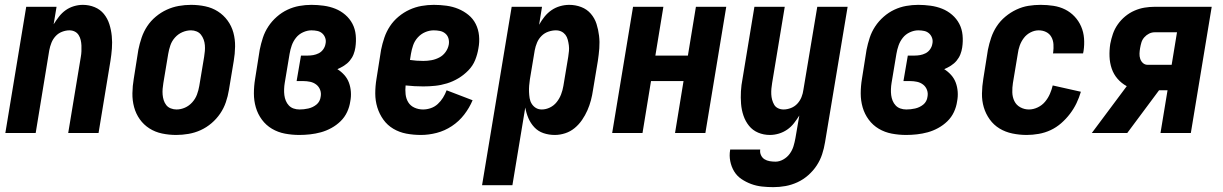

<svg xmlns="http://www.w3.org/2000/svg" viewBox="-20 -548 5040 791"><path d="M2 0 88 -520H213L201 -448Q211 -464 223 -479.5Q235 -495 250.5 -506Q266 -517 284.5 -522.5Q303 -528 321 -528Q347 -528 370 -518.5Q393 -509 408 -490.5Q423 -472 430.5 -448.5Q438 -425 440.5 -399.5Q443 -374 441 -348Q439 -322 435 -297L386 0H261L313 -314Q315 -325 315.5 -337Q316 -349 315.5 -360.5Q315 -372 312.5 -383Q310 -394 304 -403.5Q298 -413 288 -418Q278 -423 266 -423Q251 -423 235.5 -417Q220 -411 209 -399Q198 -387 192 -372Q186 -357 183 -341L127 0Z M706 8Q676 8 647.5 2Q619 -4 595.5 -19Q572 -34 556 -56.5Q540 -79 532.5 -106.5Q525 -134 525.5 -164Q526 -194 531 -223L550 -343Q555 -368 563.5 -393Q572 -418 586.5 -440Q601 -462 622 -479.5Q643 -497 667 -508Q691 -519 716.5 -523.5Q742 -528 767 -528Q797 -528 825.5 -522Q854 -516 877.5 -501Q901 -486 917.5 -463.5Q934 -441 941.5 -413.5Q949 -386 948.5 -356Q948 -326 943 -297L923 -177Q919 -152 910.5 -127Q902 -102 887 -80Q872 -58 851.5 -40.5Q831 -23 807 -12Q783 -1 757 3.5Q731 8 706 8ZM707 -97Q725 -97 742 -104.5Q759 -112 772 -126.5Q785 -141 791.5 -158.5Q798 -176 801 -194L821 -314Q823 -326 824 -338Q825 -350 824 -362Q823 -374 819 -385Q815 -396 808 -405Q801 -414 790 -418.5Q779 -423 767 -423Q749 -423 731.5 -415.5Q714 -408 701 -393.5Q688 -379 682 -361.5Q676 -344 673 -326L653 -206Q651 -194 650 -182Q649 -170 650 -158Q651 -146 654.5 -135Q658 -124 665 -115Q672 -106 683.5 -101.5Q695 -97 707 -97Z M1213 8Q1183 8 1154 2.5Q1125 -3 1100.5 -17.5Q1076 -32 1059 -55Q1042 -78 1034 -105.5Q1026 -133 1026 -163Q1026 -193 1031 -223L1050 -343Q1055 -368 1063 -392.5Q1071 -417 1085.5 -439Q1100 -461 1120.5 -479Q1141 -497 1164.5 -508Q1188 -519 1213 -523.5Q1238 -528 1263 -528Q1288 -528 1313.5 -524.5Q1339 -521 1361.5 -512Q1384 -503 1402.5 -487Q1421 -471 1432 -450Q1443 -429 1445.5 -403.5Q1448 -378 1444 -352Q1442 -338 1436.5 -324Q1431 -310 1421 -298Q1411 -286 1397.5 -277.5Q1384 -269 1370 -263Q1386 -253 1398.5 -239Q1411 -225 1417.5 -207.5Q1424 -190 1425.5 -170Q1427 -150 1423 -130Q1420 -108 1410 -86.5Q1400 -65 1383 -48.5Q1366 -32 1345 -20.5Q1324 -9 1302 -3Q1280 3 1257.5 5.5Q1235 8 1213 8ZM1214 -97Q1223 -97 1232 -98Q1241 -99 1250 -101Q1259 -103 1267.5 -107Q1276 -111 1283.5 -117Q1291 -123 1295.5 -131.5Q1300 -140 1301 -149Q1304 -164 1299 -177.5Q1294 -191 1283 -199.5Q1272 -208 1258 -211Q1244 -214 1229 -214H1202L1220 -319H1247Q1259 -319 1270.5 -321Q1282 -323 1293 -328.5Q1304 -334 1311.5 -344.5Q1319 -355 1321 -367Q1324 -380 1320 -391.5Q1316 -403 1307.5 -410.5Q1299 -418 1287.5 -420.5Q1276 -423 1263 -423Q1246 -423 1228.5 -415Q1211 -407 1199.5 -392.5Q1188 -378 1182 -361Q1176 -344 1173 -326L1153 -206Q1151 -194 1150.5 -181Q1150 -168 1151.5 -156Q1153 -144 1157.5 -133Q1162 -122 1170 -113.5Q1178 -105 1189.5 -101Q1201 -97 1214 -97Z M1714 8Q1683 8 1654 2.5Q1625 -3 1600.5 -17.5Q1576 -32 1559.5 -55Q1543 -78 1534.5 -105.5Q1526 -133 1526 -163Q1526 -193 1531 -223L1550 -343Q1555 -368 1563.5 -393Q1572 -418 1586.5 -440Q1601 -462 1622 -479.5Q1643 -497 1667 -508Q1691 -519 1716.5 -523.5Q1742 -528 1767 -528Q1793 -528 1819 -524.5Q1845 -521 1868 -511.5Q1891 -502 1910 -486.5Q1929 -471 1940 -449Q1951 -427 1953.5 -401Q1956 -375 1951 -349Q1947 -324 1937.5 -300.5Q1928 -277 1909.5 -258Q1891 -239 1868.5 -225.5Q1846 -212 1821.5 -204.5Q1797 -197 1772.5 -194.5Q1748 -192 1724 -192Q1705 -192 1687.5 -193Q1670 -194 1651 -196Q1649 -178 1651 -159.5Q1653 -141 1662 -126.5Q1671 -112 1687.5 -104.5Q1704 -97 1723 -97Q1739 -97 1755 -102.5Q1771 -108 1783.5 -119.5Q1796 -131 1805 -145.5Q1814 -160 1820 -176L1927 -135Q1914 -104 1892.5 -76Q1871 -48 1841.5 -28.5Q1812 -9 1779 -0.5Q1746 8 1714 8ZM1724 -297Q1741 -297 1757.5 -300Q1774 -303 1789.5 -311Q1805 -319 1815.5 -333.5Q1826 -348 1829 -365Q1831 -378 1827.5 -390Q1824 -402 1814.5 -410Q1805 -418 1792.5 -420.5Q1780 -423 1767 -423Q1749 -423 1731.5 -415.5Q1714 -408 1701 -393.5Q1688 -379 1682 -361.5Q1676 -344 1673 -326L1669 -301Q1682 -299 1696 -298Q1710 -297 1724 -297Z M1966 215 2088 -520H2213L2201 -446Q2211 -464 2223.5 -479.5Q2236 -495 2252 -506Q2268 -517 2287 -522.5Q2306 -528 2325 -528Q2351 -528 2374.5 -519Q2398 -510 2414 -491.5Q2430 -473 2437.5 -449.5Q2445 -426 2448 -400.5Q2451 -375 2449 -349Q2447 -323 2443 -297L2423 -177Q2420 -156 2414.5 -135Q2409 -114 2400 -93.5Q2391 -73 2378 -54Q2365 -35 2347.5 -20.5Q2330 -6 2308.5 1Q2287 8 2266 8Q2241 8 2219 0.5Q2197 -7 2181.5 -23.5Q2166 -40 2157 -61Q2148 -82 2144 -105L2091 215ZM2212 -97Q2229 -97 2245.5 -105Q2262 -113 2273.5 -127.5Q2285 -142 2291.5 -159Q2298 -176 2301 -194L2321 -314Q2323 -326 2324 -338Q2325 -350 2323.5 -361.5Q2322 -373 2319 -384.5Q2316 -396 2309.5 -404.5Q2303 -413 2293 -418Q2283 -423 2270 -423Q2255 -423 2239 -417.5Q2223 -412 2211 -400Q2199 -388 2192.5 -372.5Q2186 -357 2183 -341L2163 -221Q2161 -208 2160 -195Q2159 -182 2159.5 -169Q2160 -156 2162 -143.5Q2164 -131 2170.5 -120.5Q2177 -110 2187.5 -103.5Q2198 -97 2212 -97Z M2502 0 2588 -520H2713L2680 -319H2814L2847 -520H2972L2886 0H2761L2796 -214H2662L2627 0Z M3166 223Q3143 223 3119.5 220.5Q3096 218 3074.5 210Q3053 202 3034.5 189.5Q3016 177 3004.5 158Q2993 139 2988.5 116Q2984 93 2988 70V68H3112Q3110 80 3115 91Q3120 102 3129.5 108Q3139 114 3151 116Q3163 118 3175 118Q3191 118 3207 109Q3223 100 3233.5 85.5Q3244 71 3249 54.5Q3254 38 3257 21L3273 -72Q3263 -56 3251 -40.5Q3239 -25 3223 -14Q3207 -3 3188.5 2.5Q3170 8 3152 8Q3126 8 3103.5 -1.5Q3081 -11 3066 -29.5Q3051 -48 3043 -71.5Q3035 -95 3033 -120.5Q3031 -146 3032.5 -172Q3034 -198 3039 -223L3088 -520H3213L3161 -206Q3159 -195 3158 -183Q3157 -171 3157.5 -159.5Q3158 -148 3161 -137Q3164 -126 3169.5 -116.5Q3175 -107 3185.5 -102Q3196 -97 3208 -97Q3223 -97 3238.5 -103Q3254 -109 3265 -121Q3276 -133 3282 -148Q3288 -163 3290 -179L3347 -520H3472L3379 38Q3375 63 3367 87.5Q3359 112 3344.5 134Q3330 156 3309.5 174Q3289 192 3265 203Q3241 214 3216 218.5Q3191 223 3166 223Z M3713 8Q3683 8 3654 2.5Q3625 -3 3600.5 -17.5Q3576 -32 3559 -55Q3542 -78 3534 -105.5Q3526 -133 3526 -163Q3526 -193 3531 -223L3550 -343Q3555 -368 3563 -392.5Q3571 -417 3585.5 -439Q3600 -461 3620.5 -479Q3641 -497 3664.5 -508Q3688 -519 3713 -523.5Q3738 -528 3763 -528Q3788 -528 3813.5 -524.5Q3839 -521 3861.5 -512Q3884 -503 3902.5 -487Q3921 -471 3932 -450Q3943 -429 3945.5 -403.5Q3948 -378 3944 -352Q3942 -338 3936.5 -324Q3931 -310 3921 -298Q3911 -286 3897.5 -277.5Q3884 -269 3870 -263Q3886 -253 3898.5 -239Q3911 -225 3917.5 -207.5Q3924 -190 3925.5 -170Q3927 -150 3923 -130Q3920 -108 3910 -86.5Q3900 -65 3883 -48.5Q3866 -32 3845 -20.5Q3824 -9 3802 -3Q3780 3 3757.5 5.5Q3735 8 3713 8ZM3714 -97Q3723 -97 3732 -98Q3741 -99 3750 -101Q3759 -103 3767.5 -107Q3776 -111 3783.5 -117Q3791 -123 3795.5 -131.5Q3800 -140 3801 -149Q3804 -164 3799 -177.5Q3794 -191 3783 -199.5Q3772 -208 3758 -211Q3744 -214 3729 -214H3702L3720 -319H3747Q3759 -319 3770.5 -321Q3782 -323 3793 -328.5Q3804 -334 3811.5 -344.5Q3819 -355 3821 -367Q3824 -380 3820 -391.5Q3816 -403 3807.5 -410.5Q3799 -418 3787.5 -420.5Q3776 -423 3763 -423Q3746 -423 3728.5 -415Q3711 -407 3699.5 -392.5Q3688 -378 3682 -361Q3676 -344 3673 -326L3653 -206Q3651 -194 3650.5 -181Q3650 -168 3651.5 -156Q3653 -144 3657.5 -133Q3662 -122 3670 -113.5Q3678 -105 3689.5 -101Q3701 -97 3714 -97Z M4210 8Q4180 8 4151 2Q4122 -4 4098 -18.5Q4074 -33 4057.5 -56Q4041 -79 4033 -106Q4025 -133 4025.5 -163Q4026 -193 4031 -223L4050 -343Q4055 -368 4063.5 -393Q4072 -418 4086.5 -440Q4101 -462 4122 -479.5Q4143 -497 4167.5 -508.5Q4192 -520 4217 -524Q4242 -528 4267 -528Q4294 -528 4320 -524Q4346 -520 4368 -509Q4390 -498 4407 -480Q4424 -462 4434 -439Q4444 -416 4446 -390Q4448 -364 4444 -338L4442 -328H4318L4319 -333Q4321 -349 4320 -365.5Q4319 -382 4311.5 -395.5Q4304 -409 4290 -416Q4276 -423 4259 -423Q4242 -423 4225.5 -414.5Q4209 -406 4198 -391.5Q4187 -377 4181 -360Q4175 -343 4173 -326L4153 -206Q4150 -187 4150.5 -167.5Q4151 -148 4159 -131.5Q4167 -115 4183.5 -106Q4200 -97 4219 -97Q4237 -97 4255 -105.5Q4273 -114 4285.5 -129Q4298 -144 4305.5 -161.5Q4313 -179 4317 -196L4433 -170Q4426 -146 4415 -123Q4404 -100 4388 -79Q4372 -58 4352 -40.5Q4332 -23 4308.5 -12Q4285 -1 4259.5 3.5Q4234 8 4210 8Z M4624 0H4478L4622 -193Q4600 -205 4584 -223.5Q4568 -242 4560 -265.5Q4552 -289 4551 -315Q4550 -341 4554 -367Q4558 -388 4565 -408.5Q4572 -429 4585 -447.5Q4598 -466 4615.5 -480.5Q4633 -495 4653.5 -504Q4674 -513 4695 -516.5Q4716 -520 4737 -520H4972L4886 0H4761L4790 -176H4755ZM4708 -281H4807L4829 -415H4737Q4725 -415 4714 -409.5Q4703 -404 4694.5 -394.5Q4686 -385 4682.5 -373.5Q4679 -362 4677 -350Q4675 -339 4674.5 -327.5Q4674 -316 4677.5 -305.5Q4681 -295 4689 -288Q4697 -281 4708 -281Z"/></svg>

Font: Iosevka Extrabold
Style: Italic
Weight: 800
Italic angle: -9°
Monospace: yes
Designer: Belleve Invis
Foundry: Belleve Invis
Version: Version 32.5.0; ttfautohint (v1.8.4)